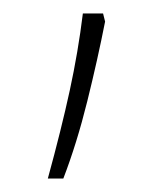

<svg xmlns="http://www.w3.org/2000/svg" viewBox="-20 -136 249 285"><path d="M133 -116H103Q96 -59 83.5 -1.5Q71 56 51 129H74Q94 77 109.5 14.5Q125 -48 136 -104Z"/></svg>

Font: Noto Sans Display Thin
Style: Regular
Weight: 250
Designer: Monotype Design Team
Foundry: Monotype Imaging Inc.
Version: Version 1.900